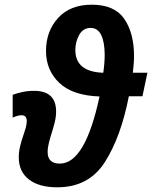

<svg xmlns="http://www.w3.org/2000/svg" viewBox="-20 -788 648 818"><path d="M301 -575Q301 -610 317.5 -639.5Q334 -669 366 -669Q397 -669 411.5 -638Q426 -607 426 -555Q426 -520 420 -478Q301 -482 301 -575ZM529 -378H587L608 -478H546Q548 -497 549.5 -514.5Q551 -532 551 -549Q551 -647 509.5 -707.5Q468 -768 371 -768Q279 -768 227.5 -711.5Q176 -655 176 -571Q176 -489 232.5 -435Q289 -381 404 -377Q343 -91 235 -91Q183 -91 183 -140Q183 -159 188.5 -180.5Q194 -202 201 -224Q208 -246 213.5 -268.5Q219 -291 219 -313Q219 -401 125 -401Q98 -401 73.5 -395.5Q49 -390 34 -384V-287Q56 -297 72 -297Q94 -297 94 -272Q94 -259 89.5 -243Q85 -227 79 -210Q71 -187 65.5 -164Q60 -141 60 -118Q60 -57 103 -23.5Q146 10 224 10Q358 10 426.5 -97Q495 -204 529 -378Z"/></svg>

Font: Noto Sans UI SemiCondensed
Style: Bold Italic
Weight: 700
Width: 4
Designer: Monotype Design Team
Foundry: Monotype Imaging Inc.
Version: 1.001